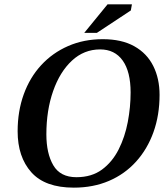

<svg xmlns="http://www.w3.org/2000/svg" viewBox="-20 -849 774 882"><path d="M319 13Q187 13 124 -57.5Q61 -128 61 -246Q61 -338 89 -415.5Q117 -493 169 -549.5Q221 -606 293 -637.5Q365 -669 452 -669Q539 -669 597 -636.5Q655 -604 684 -546Q713 -488 713 -413Q713 -320 685 -242Q657 -164 605 -106.5Q553 -49 480.5 -18Q408 13 319 13ZM331 -35Q401 -35 448.5 -70Q496 -105 525 -162.5Q554 -220 567 -288.5Q580 -357 580 -424Q580 -520 543.5 -571Q507 -622 440 -622Q366 -622 310.5 -570.5Q255 -519 224 -430.5Q193 -342 193 -232Q193 -144 225 -89.5Q257 -35 331 -35ZM425 -698H367L474 -829H586L581 -801Z"/></svg>

Font: STIX Two Text SemiBold
Style: Italic
Weight: 600
Italic angle: -12°
Designer: Ross Mills, John Hudson & Paul Hanslow, Tiro Typeworks Ltd; with prior portions MicroPress Inc. and Coen Hoffman, Elsevi
Foundry: Tiro Typeworks Ltd
Version: Version 2.13 b171